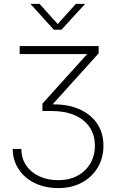

<svg xmlns="http://www.w3.org/2000/svg" viewBox="-20 -777 599 996"><path d="M282.7 198.7Q213.9 198.7 160.6 172.9Q107.4 147 76.9 100.8Q46.4 54.7 45.9 -4.4H90.8Q90.8 43.5 115.2 80.1Q139.6 116.7 182.9 137.2Q226.1 157.7 282.2 157.7Q338.9 157.7 381.6 134.8Q424.3 111.8 448.2 71.3Q472.2 30.8 472.2 -21.5Q472.2 -77.1 444.8 -117.4Q417.5 -157.7 367.2 -179.4Q316.9 -201.2 247.1 -201.2H200.2V-239.7L431.6 -495.6V-496.6H82V-538.1H491.7V-500.5L240.7 -222.2V-235.4Q326.7 -238.3 388.4 -211.9Q450.2 -185.5 483.4 -136.7Q516.6 -87.9 516.6 -21.5Q516.6 42.5 486.8 92.3Q457 142.1 404.3 170.4Q351.6 198.7 282.7 198.7ZM185.5 -756.8 279.3 -652.3 373.5 -756.8H420.4V-755.9L298.8 -622.6H259.3L138.7 -755.9V-756.8Z"/></svg>

Font: Inter 28pt ExtraLight
Style: Regular
Weight: 250
Designer: Rasmus Andersson
Foundry: rsms
Version: Version 4.001;git-66647c0bb